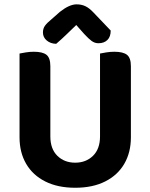

<svg xmlns="http://www.w3.org/2000/svg" viewBox="-20 -856 699 892"><path d="M329.3 16.3Q248.3 16.3 190.4 -12.9Q132.4 -42 101.6 -94.8Q70.8 -147.6 70.8 -217.9V-286.1H213.9V-222.3Q213.9 -164.1 246.5 -132.1Q279.1 -100.2 329.3 -100.2Q379.4 -100.2 412.1 -132.1Q444.7 -164.1 444.7 -222.3V-286.1H588.1V-217.9Q588.1 -147.6 557.3 -94.8Q526.5 -42 468.5 -12.9Q410.6 16.3 329.3 16.3ZM213.9 -254.3H70.8V-607.3Q80.5 -609.3 99.5 -612.5Q118.6 -615.6 137.2 -615.6Q177.7 -615.6 195.8 -601.5Q213.9 -587.4 213.9 -548.3ZM588.1 -253H444.7V-607.3Q454.3 -609.3 473.4 -612.5Q492.5 -615.6 511.1 -615.6Q551.5 -615.6 569.8 -601.5Q588.1 -587.4 588.1 -548.3ZM334.3 -739.8Q313 -719.5 289.2 -696.3Q265.3 -673.1 241 -652.4Q214.7 -653.1 197.1 -667.9Q179.5 -682.6 179.5 -705.2Q179.5 -723.1 188.7 -736.1Q197.8 -749.1 219.4 -766.7L258.6 -801.2Q302.4 -835.8 335.9 -835.8Q358.5 -835.8 376.5 -827.3Q394.4 -818.8 413 -799.2L494.3 -714.1Q494.3 -685.3 478.9 -670.2Q463.5 -655.1 437.2 -655.1Q420.3 -655.1 405.7 -665.7Q391.1 -676.3 370.5 -698.9Z"/></svg>

Font: Baloo Tamma 2
Style: Regular
Weight: 400
Designer: Divya Kowshik, Shuchita Grover and Ek Type
Foundry: Ek Type
Version: Version 1.700